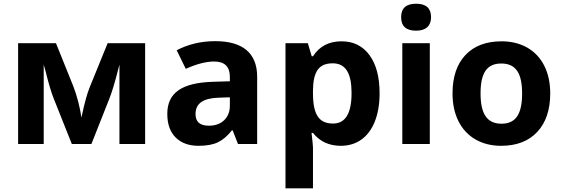

<svg xmlns="http://www.w3.org/2000/svg" viewBox="-20 -780 3045 1040"><path d="M766.1 -545.9H563C505.4 -404.8 473.1 -325.2 465.8 -307.1C458.5 -289.1 452.1 -269.5 446.3 -248.5C439.9 -227.1 431.6 -191.9 420.9 -143.1C418 -166 412.6 -193.8 404.3 -226.6C396 -259.3 386.7 -288.1 377 -313L283.2 -545.9H78.1V0H216.8V-430.2L226.1 -397C242.2 -332 256.8 -281.7 271 -246.1L369.1 0H475.1L571.8 -244.1C585.9 -279.3 601.6 -331.1 619.1 -399.9L627 -430.2V0H766.1Z M1373 0V-363.8C1373 -494.1 1292.5 -557.1 1146 -557.1C1069.3 -557.1 1000 -540.5 937 -507.8L986.3 -407.2C1045.4 -433.6 1096.7 -446.8 1140.1 -446.8C1196.8 -446.8 1225.1 -418.9 1225.1 -363.8V-339.8L1130.4 -336.9C966.8 -331.1 886.2 -278.8 886.2 -163.1C886.2 -107.9 901.4 -64.9 931.6 -35.2C961.4 -5.4 1002.9 9.8 1055.2 9.8C1097.7 9.8 1132.3 3.9 1159.2 -8.8C1185.5 -21 1211.4 -42.5 1236.3 -74.2H1240.2L1269 0ZM1225.1 -208C1225.1 -175.3 1214.8 -148.9 1194.3 -128.9C1173.3 -108.9 1146 -99.1 1111.3 -99.1C1063 -99.1 1039.1 -120.1 1039.1 -162.1C1039.1 -220.7 1081.1 -248.5 1167.5 -251L1225.1 -252.9Z M1826.2 9.8C1868.7 9.8 1905.8 -1.5 1937.5 -23.9C2000.5 -68.8 2036.1 -157.2 2036.1 -273.9C2036.1 -362.3 2018.1 -431.6 1981.4 -481.4C1944.8 -531.2 1894.5 -556.2 1830.1 -556.2C1761.7 -556.2 1710 -529.3 1675.3 -475.1H1668.5L1647.5 -545.9H1526.4V240.2H1675.3V19C1675.3 11.7 1672.9 -14.6 1667.5 -60.1H1675.3C1711.9 -13.7 1762.2 9.8 1826.2 9.8ZM1782.2 -437C1852.5 -437 1884.3 -383.3 1884.3 -275.9C1884.3 -166 1851.1 -110.8 1784.2 -110.8C1708.5 -110.8 1675.3 -157.7 1675.3 -274.9V-291C1676.8 -395 1708.5 -437 1782.2 -437Z M2152.8 -687C2152.8 -638.2 2179.7 -613.8 2233.9 -613.8C2288.1 -613.8 2314.9 -640.6 2314.9 -687C2314.9 -735.4 2288.1 -759.8 2233.9 -759.8C2179.7 -759.8 2152.8 -735.4 2152.8 -687ZM2308.1 -545.9H2159.2V0H2308.1Z M2960.4 -273.9C2960.4 -331.1 2949.7 -381.3 2928.2 -423.8C2885.3 -509.3 2802.2 -556.2 2697.3 -556.2C2612.8 -556.2 2547.4 -531.2 2501 -481.9C2454.6 -432.6 2431.2 -363.3 2431.2 -273.9C2431.2 -216.8 2441.9 -166.5 2463.4 -123.5C2506.3 -37.6 2589.4 9.8 2694.3 9.8C2777.8 9.8 2843.3 -15.1 2890.1 -65.4C2937 -115.7 2960.4 -185.1 2960.4 -273.9ZM2583 -273.9C2583 -382.8 2615.7 -436 2695.3 -436C2775.4 -436 2808.1 -381.8 2808.1 -273.9C2808.1 -165 2775.9 -109.9 2696.3 -109.9C2616.2 -109.9 2583 -166 2583 -273.9Z"/></svg>

Font: Noto Reveo Sans
Style: Bold
Weight: 700
Designer: Monotype Design team
Foundry: Monotype Imaging Inc.
Version: Version 1.04